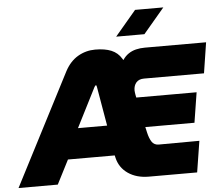

<svg xmlns="http://www.w3.org/2000/svg" viewBox="-115 -976 1202 1043"><g transform="rotate(-5 486.0 -454.5)"><path d="M-56 0 258 -609Q286 -662 329.5 -687.5Q373 -713 424 -713Q477 -713 512 -698.5Q547 -684 567 -651L572 -643Q586 -664 604.5 -676.5Q623 -689 645.5 -694.5Q668 -700 694 -700H1028L1002 -533H675Q647 -533 632.5 -516.5Q618 -500 618 -473Q618 -468 619 -462Q620 -456 621 -449L624 -434H953L927 -270H659L666 -239Q673 -208 685.5 -188.5Q698 -169 724 -169L945 -170L918 0H655Q588 0 542 -31.5Q496 -63 483 -118L480 -131H225L158 0ZM294 -296H453L416 -511Q415 -515 414 -517.5Q413 -520 411 -520Q410 -520 407.5 -517Q405 -514 403 -511ZM544 -773 659 -909H813L698 -773Z"/></g></svg>

Font: MuseoModerno Black
Style: Italic
Weight: 900
Italic angle: -9°
Designer: Pablo Cosgaya, Héctor Gatti, Marcela Romero, and the Authors of The MuseoModerno Project.
Foundry: Omnibus-Type Team
Version: Version 1.003